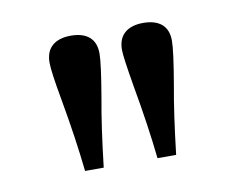

<svg xmlns="http://www.w3.org/2000/svg" viewBox="-43 -777 467 371"><g transform="rotate(-10 190.5 -592.0)"><path d="M97.2 -460.9Q90.3 -525.9 76.2 -604.5Q65.9 -661.1 65.9 -678.7Q65.9 -700.7 78.9 -711.9Q91.8 -723.1 115.2 -723.1Q138.7 -723.1 151.4 -712.2Q164.1 -701.2 164.1 -679.7Q164.1 -659.7 152.8 -593.8Q143.1 -541.5 133.8 -460.9ZM239.3 -460.9Q232.4 -525.9 218.3 -604.5Q208 -665 208 -678.7Q208 -700.7 220.9 -711.9Q233.9 -723.1 257.3 -723.1Q280.8 -723.1 293.5 -712.2Q306.2 -701.2 306.2 -679.7Q306.2 -659.7 294.9 -593.8Q285.2 -541.5 275.9 -460.9Z"/></g></svg>

Font: Elstob
Style: Regular
Weight: 400
Designer: Peter S. Baker
Version: Version 1.015